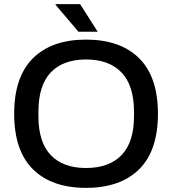

<svg xmlns="http://www.w3.org/2000/svg" viewBox="-20 -888 825 920"><path d="M448.2 -735.8H356L246.1 -865.2L247.1 -868.2H363.8ZM392.1 12.2Q228 12.2 137.9 -76.9Q47.9 -166 47.9 -342.8Q47.9 -519.5 137.9 -608.9Q228 -698.2 392.1 -698.2Q556.6 -698.2 646.7 -608.9Q736.8 -519.5 736.8 -342.8Q736.8 -166 646.7 -76.9Q556.6 12.2 392.1 12.2ZM392.1 -83Q502.9 -83 562.5 -145Q622.1 -207 622.1 -331.1V-353Q622.1 -478 562.5 -540.5Q502.9 -603 392.1 -603Q282.2 -603 223.1 -540.8Q164.1 -478.5 164.1 -353V-331.1Q164.1 -207 223.1 -145Q282.2 -83 392.1 -83Z"/></svg>

Font: Archivo Medium
Style: Regular
Weight: 500
Designer: Hector Gatti
Foundry: Omnibus-Type
Version: Version 2.001